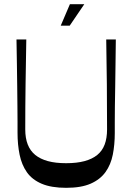

<svg xmlns="http://www.w3.org/2000/svg" viewBox="-20 -889 634 920"><path d="M297 11Q226 11 180 -8.5Q134 -28 109 -63.5Q84 -99 74 -147.5Q64 -196 64 -253Q64 -273 64 -305Q64 -337 63.5 -379.5Q63 -422 62.5 -473Q62 -524 61 -581.5Q60 -639 59 -700H106Q104 -593 102.5 -485Q101 -377 101 -269Q101 -227 113 -196.5Q125 -166 149 -146.5Q173 -127 209.5 -117Q246 -107 297 -107Q348 -107 385 -117Q422 -127 446 -146.5Q470 -166 481.5 -196.5Q493 -227 493 -269Q493 -377 492 -485Q491 -593 489 -700H535Q534 -639 533.5 -581Q533 -523 532 -472Q531 -421 530.5 -378Q530 -335 530 -303Q530 -271 530 -251Q530 -196 520.5 -148Q511 -100 485.5 -64.5Q460 -29 414.5 -9Q369 11 297 11ZM271 -766 315 -869H384L314 -766Z"/></svg>

Font: Ojuju Medium
Style: Regular
Weight: 500
Designer: Chisaokwu Joboson, Mirko Velimirovic
Foundry: Udi Foundry
Version: Version 1.000